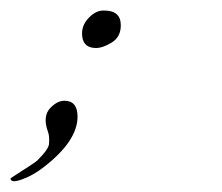

<svg xmlns="http://www.w3.org/2000/svg" viewBox="-146 -262 420 364"><path d="M83 -214Q83 -192 66 -181.5Q49 -171 36 -171Q13 -171 10 -192Q7 -213 23 -229Q37 -243 52 -242Q83 -242 83 -214ZM-24 -71Q1 -71 1 -41Q1 5 -62 54Q-82 70 -104 78Q-126 86 -126 76Q-126 76 -114.5 68.5Q-103 61 -90.5 53Q-78 45 -75 42Q-53 20 -53 10Q-52 -4 -55 -12Q-66 -42 -50 -58Q-37 -71 -24 -71Z"/></svg>

Font: Kapakana Light
Style: Regular
Weight: 300
Designer: Kyosuke Nagai
Version: Version 1.000